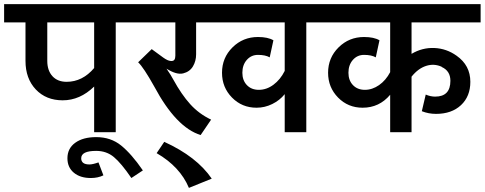

<svg xmlns="http://www.w3.org/2000/svg" viewBox="-47 -642 2358 934"><path d="M621 -622V-533H516V1H411V-221Q342 -154 258 -154Q177 -154 127 -207Q77 -260 77 -346V-533H-27V-622ZM183 -346Q183 -299 208 -271.5Q233 -244 277 -244Q354 -244 411 -311V-533H183Z M592 224Q543 152 507 122Q471 92 421 92Q348 92 348 128Q348 158 388 158Q404 158 432 148L456 211Q429 224 395 224Q343 224 312 198Q281 172 281 128Q281 80 319 52.5Q357 25 421 25Q492 25 542.5 66Q593 107 648 187Z M1031 -622V-533H907V-378Q907 -345 891.5 -319Q876 -293 844 -285Q812 -277 763 -308Q785 -276 796 -255Q836 -182 878.5 -135Q921 -88 980 -60L929 15Q810 -22 704 -220Q651 -315 625 -339L691 -403L747 -362Q768 -347 782 -345.5Q796 -344 801 -351Q806 -358 806 -371V-533H566V-622Z M872 272Q829 169 715 103L752 48Q910 120 983 227Z M1548 -622V-533H1443V1H1338V-184Q1314 -154 1277.5 -136Q1241 -118 1201 -118Q1130 -118 1081.5 -167.5Q1033 -217 1033 -288Q1033 -361 1084 -411.5Q1135 -462 1208 -462Q1256 -462 1283 -446L1265 -363Q1244 -375 1208 -375Q1175 -375 1153.5 -350.5Q1132 -326 1132 -288Q1132 -251 1154 -228Q1176 -205 1212 -205Q1250 -205 1283.5 -230Q1317 -255 1338 -297V-533H977V-622Z M2291 -622V-533H1955V-380Q2007 -411 2066 -408.5Q2125 -406 2174 -371Q2241 -324 2241 -244Q2241 -173 2195.5 -130.5Q2150 -88 2074 -88Q2038 -88 2005 -101L2024 -182Q2047 -172 2070 -172Q2144 -172 2144 -249Q2144 -297 2102 -316V-317Q2065 -334 2026 -321.5Q1987 -309 1955 -269V1H1851V-181Q1798 -118 1717 -118Q1646 -118 1597.5 -167.5Q1549 -217 1549 -288Q1549 -361 1600 -411.5Q1651 -462 1724 -462Q1772 -462 1799 -446L1781 -363Q1760 -375 1724 -375Q1691 -375 1669.5 -350.5Q1648 -326 1648 -288Q1648 -251 1670 -228Q1692 -205 1728 -205Q1764 -205 1797 -228Q1830 -251 1851 -291V-533H1493V-622Z"/></svg>

Font: LT Superior Semi-bold
Style: Regular
Weight: 600
Designer: Daniel Lyons
Foundry: LyonsType
Version: Version 1.0